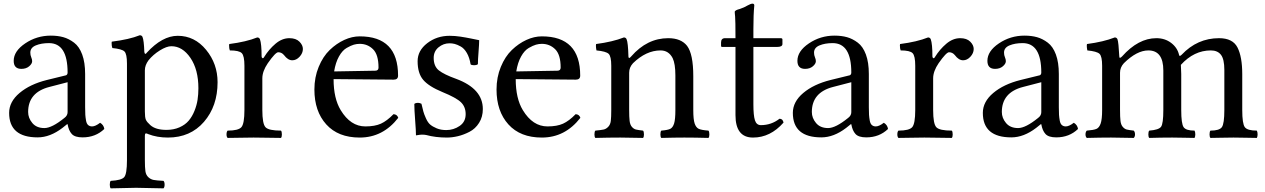

<svg xmlns="http://www.w3.org/2000/svg" viewBox="-20 -753 6927 1051"><path d="M350 -303 250 -277Q134 -247 134 -140Q134 -107 157 -79.5Q180 -52 223 -52Q264 -52 332 -107Q350 -120 350 -139ZM146 -465Q146 -451 151 -439.5Q156 -428 156 -418Q156 -404 139.5 -390Q123 -376 97 -376Q55 -376 55 -420Q55 -473 118 -515.5Q181 -558 258 -558Q296 -558 326.5 -549.5Q357 -541 385.5 -519.5Q414 -498 430 -454.5Q446 -411 446 -348V-166Q446 -139 447 -124.5Q448 -110 451 -93Q454 -76 462.5 -68.5Q471 -61 484 -61Q502 -61 528 -81Q548 -69 551 -47Q503 -1 432 -1Q390 -1 373 -19.5Q356 -38 350 -73H347L322 -53Q254 -1 186 -1Q30 -1 30 -135Q30 -196 87 -244Q144 -292 236 -315L342 -341Q350 -345 350 -356Q350 -517 248 -517Q206 -517 176 -504.5Q146 -492 146 -465Z M793 -423Q773 -396 773 -368V-143Q773 -110 778.5 -97.5Q784 -85 803 -68Q832 -42 891 -42Q931 -42 962.5 -56Q994 -70 1013 -92.5Q1032 -115 1044.5 -146Q1057 -177 1061.5 -207Q1066 -237 1066 -270Q1066 -372 1022.5 -436Q979 -500 918 -500Q892 -500 855 -477Q818 -454 793 -423ZM1171 -303Q1171 -172 1096.5 -86Q1022 0 899 0Q840 0 791 -19Q782 -24 777.5 -22.5Q773 -21 773 -10V124Q773 164 776 184.5Q779 205 792 217Q805 229 821 232Q837 235 875 237Q881 243 881 258Q881 272 875 278Q752 275 725 275Q715 275 586 278Q581 273 581 258Q581 242 586 237Q645 234 660 216.5Q675 199 675 124V-405Q675 -458 661 -471.5Q647 -485 595 -490Q591 -500 591 -518Q591 -520 591.5 -522Q592 -524 592 -525Q688 -537 745 -560Q756 -560 760 -551Q768 -532 770 -469Q771 -460 775 -458.5Q779 -457 783 -464Q868 -557 953 -557Q1045 -557 1108 -480.5Q1171 -404 1171 -303Z M1412 -444Q1412 -438 1416.5 -435Q1421 -432 1426 -441Q1452 -483 1488 -513.5Q1524 -544 1564 -544Q1600 -544 1619 -525Q1638 -506 1638 -485Q1638 -462 1620 -442.5Q1602 -423 1580 -423Q1556 -423 1535 -451Q1522 -467 1503 -467Q1488 -467 1446 -407Q1416 -363 1416 -324V-151Q1416 -75 1433.5 -56.5Q1451 -38 1518 -38Q1523 -33 1523 -17Q1523 -3 1518 2Q1497 2 1445.5 1Q1394 0 1368 0Q1342 0 1294.5 1Q1247 2 1226 2Q1220 -4 1220 -17Q1220 -32 1226 -38Q1285 -38 1301.5 -57Q1318 -76 1318 -151V-393Q1318 -447 1303.5 -462Q1289 -477 1238 -477Q1234 -487 1234 -505Q1234 -507 1234.5 -509Q1235 -511 1235 -512Q1328 -524 1388 -548Q1399 -548 1403 -538Q1412 -513 1412 -444Z M1809 -362 2034 -366Q2052 -366 2052 -383Q2052 -454 2022 -483.5Q1992 -513 1949 -513Q1933 -513 1917 -508.5Q1901 -504 1877.5 -490.5Q1854 -477 1835.5 -444Q1817 -411 1809 -362ZM1949 0Q1831 0 1766 -72Q1701 -144 1701 -263Q1701 -330 1724.5 -387Q1748 -444 1785 -479.5Q1822 -515 1864.5 -534.5Q1907 -554 1949 -554Q2159 -554 2159 -339Q2159 -317 2135 -317L1806 -320Q1806 -214 1845 -150Q1899 -61 1980 -61Q2032 -61 2065 -76Q2098 -91 2134 -128Q2154 -127 2160 -108Q2076 0 1949 0Z M2248 -184Q2254 -190 2269 -190Q2277 -190 2287 -185Q2294 -156 2297.5 -142.5Q2301 -129 2311.5 -105.5Q2322 -82 2335 -71Q2348 -60 2370.5 -50.5Q2393 -41 2423 -41Q2463 -41 2496 -63.5Q2529 -86 2529 -128Q2529 -168 2503.5 -193Q2478 -218 2402 -249Q2327 -280 2296.5 -316Q2266 -352 2266 -418Q2266 -476 2318.5 -516.5Q2371 -557 2441 -557Q2470 -557 2500 -552.5Q2530 -548 2561.5 -541.5Q2593 -535 2603 -533Q2603 -513 2599.5 -469Q2596 -425 2596 -402Q2591 -396 2573 -396Q2561 -396 2556 -401Q2550 -438 2535.5 -463Q2521 -488 2502 -498.5Q2483 -509 2469 -512.5Q2455 -516 2441 -516Q2407 -516 2380.5 -494Q2354 -472 2354 -436Q2354 -390 2382.5 -367.5Q2411 -345 2478 -321Q2623 -267 2623 -156Q2623 -113 2602.5 -80.5Q2582 -48 2550 -31.5Q2518 -15 2486.5 -7.5Q2455 0 2426 0Q2364 0 2313 -14Q2304 -16 2288 -16Q2281 -16 2257 -12Q2257 -37 2252.5 -94.5Q2248 -152 2248 -184Z M2806 -362 3031 -366Q3049 -366 3049 -383Q3049 -454 3019 -483.5Q2989 -513 2946 -513Q2930 -513 2914 -508.5Q2898 -504 2874.5 -490.5Q2851 -477 2832.5 -444Q2814 -411 2806 -362ZM2946 0Q2828 0 2763 -72Q2698 -144 2698 -263Q2698 -330 2721.5 -387Q2745 -444 2782 -479.5Q2819 -515 2861.5 -534.5Q2904 -554 2946 -554Q3156 -554 3156 -339Q3156 -317 3132 -317L2803 -320Q2803 -214 2842 -150Q2896 -61 2977 -61Q3029 -61 3062 -76Q3095 -91 3131 -128Q3151 -127 3157 -108Q3073 0 2946 0Z M3435 -444Q3522 -544 3638 -544Q3708 -544 3741 -502Q3775 -457 3775 -336V-151Q3775 -99 3782.5 -77Q3790 -55 3804.5 -48Q3819 -41 3858 -38Q3863 -33 3863 -17Q3863 -3 3858 2Q3784 0 3726 0Q3674 0 3600 2Q3595 -3 3595 -17Q3595 -33 3600 -38Q3636 -41 3649.5 -48Q3663 -55 3670 -77Q3677 -99 3677 -151V-340Q3677 -404 3662 -435Q3640 -477 3596 -477Q3517 -477 3445 -407Q3424 -384 3424 -355V-151Q3424 -112 3426.5 -91Q3429 -70 3439 -58.5Q3449 -47 3461 -44Q3473 -41 3500 -38Q3505 -33 3505 -17Q3505 -3 3500 2Q3426 0 3376 0Q3313 0 3239 2Q3234 -3 3234 -17Q3234 -33 3239 -38Q3271 -41 3284.5 -44Q3298 -47 3309.5 -59Q3321 -71 3323.5 -91Q3326 -111 3326 -151V-393Q3326 -445 3311.5 -458.5Q3297 -472 3245 -477Q3242 -492 3242 -503Q3242 -510 3243 -512Q3334 -524 3395 -548Q3406 -548 3410 -538Q3418 -520 3420 -444Q3420 -438 3422.5 -436.5Q3425 -435 3428 -437Q3431 -439 3435 -444Z M3949 -544H4006Q4006 -591 4005.5 -622Q4005 -653 4004 -662.5Q4003 -672 4002.5 -678Q4002 -684 4002 -688Q4002 -697 4030 -704Q4054 -712 4072 -723Q4090 -733 4099 -733Q4109 -733 4109 -723Q4104 -674 4104 -593V-544H4253Q4263 -544 4263 -537V-512Q4263 -496 4233 -496H4104V-182Q4104 -121 4112.5 -94.5Q4121 -68 4145 -68Q4202 -68 4247 -103Q4265 -103 4269 -82Q4197 0 4102 0Q4006 0 4006 -123V-496H3933Q3927 -496 3927 -503V-520Q3927 -544 3949 -544Z M4640 -303 4540 -277Q4424 -247 4424 -140Q4424 -107 4447 -79.5Q4470 -52 4513 -52Q4554 -52 4622 -107Q4640 -120 4640 -139ZM4436 -465Q4436 -451 4441 -439.5Q4446 -428 4446 -418Q4446 -404 4429.5 -390Q4413 -376 4387 -376Q4345 -376 4345 -420Q4345 -473 4408 -515.5Q4471 -558 4548 -558Q4586 -558 4616.5 -549.5Q4647 -541 4675.5 -519.5Q4704 -498 4720 -454.5Q4736 -411 4736 -348V-166Q4736 -139 4737 -124.5Q4738 -110 4741 -93Q4744 -76 4752.5 -68.5Q4761 -61 4774 -61Q4792 -61 4818 -81Q4838 -69 4841 -47Q4793 -1 4722 -1Q4680 -1 4663 -19.5Q4646 -38 4640 -73H4637L4612 -53Q4544 -1 4476 -1Q4320 -1 4320 -135Q4320 -196 4377 -244Q4434 -292 4526 -315L4632 -341Q4640 -345 4640 -356Q4640 -517 4538 -517Q4496 -517 4466 -504.5Q4436 -492 4436 -465Z M5084 -444Q5084 -438 5088.5 -435Q5093 -432 5098 -441Q5124 -483 5160 -513.5Q5196 -544 5236 -544Q5272 -544 5291 -525Q5310 -506 5310 -485Q5310 -462 5292 -442.5Q5274 -423 5252 -423Q5228 -423 5207 -451Q5194 -467 5175 -467Q5160 -467 5118 -407Q5088 -363 5088 -324V-151Q5088 -75 5105.5 -56.5Q5123 -38 5190 -38Q5195 -33 5195 -17Q5195 -3 5190 2Q5169 2 5117.5 1Q5066 0 5040 0Q5014 0 4966.5 1Q4919 2 4898 2Q4892 -4 4892 -17Q4892 -32 4898 -38Q4957 -38 4973.5 -57Q4990 -76 4990 -151V-393Q4990 -447 4975.5 -462Q4961 -477 4910 -477Q4906 -487 4906 -505Q4906 -507 4906.5 -509Q4907 -511 4907 -512Q5000 -524 5060 -548Q5071 -548 5075 -538Q5084 -513 5084 -444Z M5680 -303 5580 -277Q5464 -247 5464 -140Q5464 -107 5487 -79.5Q5510 -52 5553 -52Q5594 -52 5662 -107Q5680 -120 5680 -139ZM5476 -465Q5476 -451 5481 -439.5Q5486 -428 5486 -418Q5486 -404 5469.5 -390Q5453 -376 5427 -376Q5385 -376 5385 -420Q5385 -473 5448 -515.5Q5511 -558 5588 -558Q5626 -558 5656.5 -549.5Q5687 -541 5715.5 -519.5Q5744 -498 5760 -454.5Q5776 -411 5776 -348V-166Q5776 -139 5777 -124.5Q5778 -110 5781 -93Q5784 -76 5792.5 -68.5Q5801 -61 5814 -61Q5832 -61 5858 -81Q5878 -69 5881 -47Q5833 -1 5762 -1Q5720 -1 5703 -19.5Q5686 -38 5680 -73H5677L5652 -53Q5584 -1 5516 -1Q5360 -1 5360 -135Q5360 -196 5417 -244Q5474 -292 5566 -315L5672 -341Q5680 -345 5680 -356Q5680 -517 5578 -517Q5536 -517 5506 -504.5Q5476 -492 5476 -465Z M6107 -444Q6107 -429 6122 -444Q6211 -544 6310 -544Q6357 -544 6391 -518Q6425 -492 6434 -453Q6436 -441 6448 -453Q6534 -544 6653 -544Q6728 -544 6754 -493Q6780 -442 6780 -347V-151Q6780 -76 6794 -57Q6808 -38 6860 -38Q6864 -30 6864 -17Q6864 -6 6860 2Q6844 2 6801.5 1Q6759 0 6732 0Q6705 0 6662 1Q6619 2 6606 2Q6601 -3 6601 -17Q6601 -33 6606 -38Q6655 -38 6668.5 -57Q6682 -76 6682 -151V-370Q6682 -429 6663.5 -453Q6645 -477 6608 -477Q6516 -477 6444 -398Q6444 -391 6445 -374Q6446 -357 6446 -348V-151Q6446 -76 6459 -57Q6472 -38 6519 -38Q6523 -30 6523 -17Q6523 -6 6519 2Q6506 2 6465 1Q6424 0 6397 0Q6333 0 6271 2Q6266 -3 6266 -17Q6266 -33 6271 -38Q6323 -42 6335.5 -59Q6348 -76 6348 -151V-367Q6348 -477 6266 -477Q6203 -477 6132 -407Q6111 -384 6111 -355V-151Q6111 -112 6113.5 -91Q6116 -70 6126 -58.5Q6136 -47 6147.5 -44Q6159 -41 6186 -38Q6193 -31 6193 -17Q6193 -5 6186 2Q6112 0 6062 0Q6003 0 5929 2Q5922 -5 5922 -17Q5922 -31 5929 -38Q5967 -41 5982 -47.5Q5997 -54 6005 -77Q6013 -100 6013 -151V-393Q6013 -445 5998.5 -458.5Q5984 -472 5932 -477Q5929 -492 5929 -503Q5929 -510 5930 -512Q6021 -524 6082 -548Q6093 -548 6097 -538Q6103 -522 6107 -444Z"/></svg>

Font: Indiction Unicode
Style: Normal
Weight: 500
Version: Version 1.1